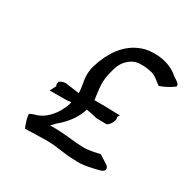

<svg xmlns="http://www.w3.org/2000/svg" viewBox="-139 -734 878 881"><g transform="rotate(30 300.0 -293.0)"><path d="M120 -265C116 -255 117 -246 121 -242L104 -210H193L217 -213L216 -207L214 -199C196 -146 159 -101 115 -84C101 -79 85 -77 75 -68C77 -43 86 -23 93 -2C101 -1 112 -2 123 -2C144 -3 168 -3 189 -4H218C268 -3 309 9 359 9C404 14 452 1 488 -8C497 -10 507 -16 510 -23C511 -32 506 -42 499 -45L454 -74C428 -69 398 -60 363 -61C323 -62 258 -72 220 -72H186C193 -78 200 -86 206 -93L221 -106C251 -133 282 -172 296 -219C316 -216 334 -212 354 -207L408 -206C427 -216 441 -248 433 -259L440 -272L386 -273C371 -274 356 -274 341 -274H304C304 -278 304 -282 303 -285C298 -328 288 -369 306 -427L310 -443C323 -487 359 -523 406 -523H420C436 -523 451 -519 464 -517C494 -509 510 -488 527 -478C551 -486 577 -500 599 -516C605 -531 583 -541 567 -552C541 -575 506 -593 453 -597H445C440 -598 434 -597 428 -597C401 -597 379 -591 357 -581C292 -552 248 -489 223 -407C205 -347 226 -312 226 -266L151 -276C139 -276 128 -271 120 -265Z"/></g></svg>

Font: SolarCharger
Style: 552
Weight: 400
Designer: Mew Too
Foundry: Cannot Into Space Fonts/KineticPlasma Fonts
Version: Version 1.100